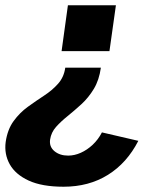

<svg xmlns="http://www.w3.org/2000/svg" viewBox="-24 -537 594 728"><path d="M217 171Q135.5 171 85 147.8Q34.5 124.5 13 86Q-8.5 47.5 -2.5 1.5Q4.5 -46.5 27.8 -78.2Q51 -110 81.8 -132.2Q112.5 -154.5 143.2 -174.5Q174 -194.5 196.2 -219.5Q218.5 -244.5 223.5 -280.5H358.5Q352 -233.5 331.8 -200Q311.5 -166.5 285 -142.2Q258.5 -118 232.8 -97.2Q207 -76.5 188.5 -55.8Q170 -35 166 -8Q162 19 182.2 36Q202.5 53 234.5 53Q258.5 53 282.5 42.2Q306.5 31.5 327.5 11.8Q348.5 -8 362.5 -35L500.5 -3Q457.5 81 385.2 126Q313 171 217 171ZM209.5 -343 233.5 -517H415.5L391 -343Z"/></svg>

Font: Public Sans Thin ExtraBold
Style: Italic
Weight: 800
Italic angle: -8°
Version: Version 2.001